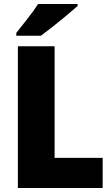

<svg xmlns="http://www.w3.org/2000/svg" viewBox="-20 -947 566 967"><path d="M70 0V-714H255V-152H497V0ZM371 -917Q351 -899 317.5 -871Q284 -843 248 -814.5Q212 -786 186 -767H62V-781Q87 -813 119 -853.5Q151 -894 172 -927H371Z"/></svg>

Font: Noto Sans Ethiopic SemiCondensed Black
Style: Regular
Weight: 900
Width: 4
Designer: Monotype Design Team
Foundry: Monotype Imaging Inc.
Version: Version 2.102; ttfautohint (v1.8.4.7-5d5b)